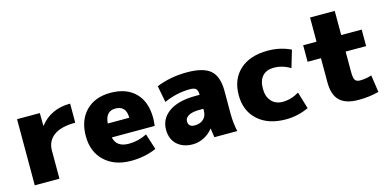

<svg xmlns="http://www.w3.org/2000/svg" viewBox="-67 -1069 2964 1458"><g transform="rotate(-15 1415.0 -340.0)"><path d="M483 -530V-380Q371 -380 314 -338Q257 -296 257 -220V0H63V-520H242L243 -420H245Q331 -530 483 -530Z M720 -310H889Q889 -405 804 -405Q727 -405 720 -310ZM722 -200Q739 -120 836 -120Q911 -120 979 -155L1019 -30Q927 10 819 10Q690 10 612 -63Q534 -136 534 -260Q534 -385 605.5 -457.5Q677 -530 799 -530Q924 -530 994 -459.5Q1064 -389 1064 -260Q1064 -233 1059 -200Z M1420 -340H1450Q1450 -374 1437 -387Q1424 -400 1390 -400Q1285 -400 1185 -355L1160 -485Q1270 -530 1400 -530Q1530 -530 1585 -481.5Q1640 -433 1640 -320V-140Q1640 -68 1655 0H1475Q1469 -34 1465 -70H1463Q1436 -34 1393 -12Q1350 10 1305 10Q1228 10 1181.5 -32.5Q1135 -75 1135 -150Q1135 -236 1208.5 -288Q1282 -340 1420 -340ZM1305 -170Q1305 -125 1355 -125Q1398 -125 1424 -149Q1450 -173 1450 -215V-230H1420Q1363 -230 1334 -213.5Q1305 -197 1305 -170Z M2176 -163 2216 -30Q2130 10 2036 10Q1898 10 1817 -63Q1736 -136 1736 -260Q1736 -385 1815.5 -457.5Q1895 -530 2036 -530Q2133 -530 2216 -490L2176 -355Q2114 -393 2046 -393Q1989 -393 1957.5 -359Q1926 -325 1926 -260Q1926 -197 1959 -161Q1992 -125 2046 -125Q2114 -125 2176 -163Z M2607 10Q2508 10 2460 -35.5Q2412 -81 2412 -180V-370H2307V-500H2412V-690H2606V-500H2767V-370H2606V-210Q2606 -162 2617 -146Q2628 -130 2657 -130Q2701 -130 2747 -145L2767 -10Q2693 10 2607 10Z"/></g></svg>

Font: M PLUS 1p Black
Style: Regular
Weight: 900
Version: Version 1.061